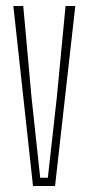

<svg xmlns="http://www.w3.org/2000/svg" viewBox="-20 -620 296 640"><path d="M90 0 24.5 -600H57.5L85 -296.5L114 -27.5H139.5L169.5 -296.5L198.5 -600H231L163.5 0Z"/></svg>

Font: Big Shoulders Display ExtraLight
Style: Regular
Weight: 250
Designer: Patric King
Foundry: XO Type Co
Version: Version 2.002